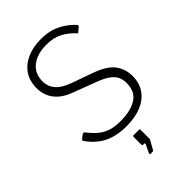

<svg xmlns="http://www.w3.org/2000/svg" viewBox="-287 -856 1196 1196"><g transform="rotate(-45 311.5 -257.5)"><path d="M500 -622Q470 -656 425.5 -679.5Q381 -703 318 -703Q238 -703 189 -665Q140 -627 140 -556Q140 -538 148 -514Q156 -490 181.5 -466.5Q207 -443 258 -424L398 -374Q488 -343 524.5 -296Q561 -249 561 -185Q561 -123 530.5 -79.5Q500 -36 444.5 -13Q389 10 312 10Q256 10 209 -3.5Q162 -17 125.5 -44.5Q89 -72 59 -114Q55 -119 56.5 -124Q58 -129 65 -134L82 -146Q90 -152 94.5 -151.5Q99 -151 103 -146Q130 -111 158 -87Q186 -63 222 -51Q258 -39 311 -39Q398 -39 451 -72Q504 -105 504 -181Q504 -210 493.5 -233.5Q483 -257 456 -277.5Q429 -298 376 -318L225 -375Q171 -395 140 -424Q109 -453 96.5 -486.5Q84 -520 84 -553Q84 -617 114 -661Q144 -705 197 -728.5Q250 -752 320 -752Q368 -752 407 -740.5Q446 -729 479.5 -707Q513 -685 541 -655Q544 -652 545 -648.5Q546 -645 541 -640L514 -617Q510 -613 507.5 -614.5Q505 -616 500 -622ZM297 237Q294 237 292.5 234Q291 231 292 228L318 174Q320 169 319 166.5Q318 164 314 164H306Q297 164 297 154V89Q297 80 304 80H352Q359 80 359 87V164Q359 165 358.5 167.5Q358 170 358 171L325 230Q323 234 320 235.5Q317 237 310 237Z"/></g></svg>

Font: Libre Franklin ExtraLight
Style: Regular
Weight: 250
Designer: Pablo Impallari, Rodrigo Fuenzalida, Nhung Nguyen
Foundry: Impallari Type
Version: Version 3.000